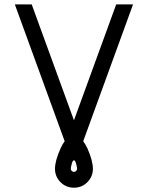

<svg xmlns="http://www.w3.org/2000/svg" viewBox="-20 -665 686 890"><path d="M322.8 131.8Q328.6 131.8 333 127.4Q337.4 123 337.4 117.2Q337.4 111.3 333 94.7Q328.6 78.1 322.8 78.1Q316.9 78.1 312.5 94.7Q308.1 111.3 308.1 117.2Q308.1 123 312.5 127.4Q316.9 131.8 322.8 131.8ZM322.8 205.1Q286.1 205.1 260.5 179.4Q234.9 153.8 234.9 117.2Q234.9 80.6 260.7 22.9Q269.5 2.9 279.8 -10.3L48.8 -644.5H127L322.8 -107.4L518.6 -644.5H596.7L365.7 -10.3Q376 2.9 385.3 22.9Q410.6 80.6 410.6 117.2Q410.6 153.8 385 179.4Q359.4 205.1 322.8 205.1Z"/></svg>

Font: Catrinity
Style: Regular
Weight: 400
Designer: Alexander Lange
Foundry: High-Logic / Made with FontCreator
Version: Version 2.090;May 20, 2024;FontCreator 15.0.0.2974 64-bit